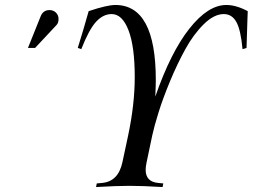

<svg xmlns="http://www.w3.org/2000/svg" viewBox="-20 -755 1020 775"><path d="M430.7 -698.2Q396 -698.2 367.4 -666.7Q338.9 -635.3 308.1 -556.6L293.9 -561.5Q317.4 -636.7 337.9 -710Q412.1 -734.9 445.8 -734.9Q608.9 -734.9 608.9 -432.1Q608.9 -412.1 606.9 -365.2Q668.9 -543.9 744.4 -639.4Q819.8 -734.9 893.6 -734.9Q933.1 -734.9 980 -710Q979.5 -698.7 978.8 -678.7Q978 -658.7 977.1 -624Q976.1 -589.4 975.1 -561.5L959 -556.6Q951.7 -635.3 933.8 -666.7Q916 -698.2 883.3 -698.2Q844.2 -698.2 802.7 -657.5Q761.2 -616.7 728.3 -556.9Q695.3 -497.1 666.3 -427Q637.2 -356.9 619.9 -301Q602.5 -245.1 594.7 -209L571.8 -100.1Q567.9 -82 567.9 -69.8Q567.9 -21 618.7 -16.6L639.2 -14.6L636.2 0Q555.2 -4.9 502.9 -4.9Q450.2 -4.9 367.7 0L370.6 -14.6L392.1 -16.6Q457.5 -22.5 474.1 -100.1L497.1 -207.5Q523.9 -334 523.9 -444.3Q523.9 -566.9 498.8 -632.6Q473.6 -698.2 430.7 -698.2ZM121.6 -561.5H92.8L145 -691.4Q147.9 -698.7 153.3 -704.1Q163.6 -714.4 179.2 -714.4Q195.3 -714.4 205.8 -704.1Q216.3 -693.8 216.3 -678.2Q216.3 -662.1 208 -653.8Z"/></svg>

Font: Flanker
Style: Italic
Weight: 400
Italic angle: -12°
Designer: Flanker
Version: Version 2.027